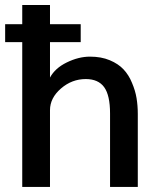

<svg xmlns="http://www.w3.org/2000/svg" viewBox="-33 -737 652 757"><path d="M-12.7 -570.8V-641.6H285.2V-570.8ZM54.7 0V-717.3H164.1V-431.2Q184.1 -468.3 230 -490.7Q276.9 -513.7 321.8 -513.7Q366.2 -513.7 399.9 -499.5Q433.6 -485.4 454.1 -463.4Q475.1 -440.9 487.3 -410.6Q500.5 -379.9 505.4 -350.1Q510.3 -320.3 510.3 -287.6V0H400.9V-289.6Q400.9 -361.3 377.7 -393.3Q354.5 -425.3 305.2 -425.3Q250.5 -425.3 207.5 -388.2Q164.1 -350.6 164.1 -302.7V0Z"/></svg>

Font: Ride Light
Style: Bold
Weight: 600
Version: Version 3.000